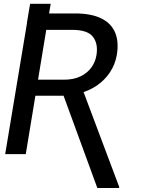

<svg xmlns="http://www.w3.org/2000/svg" viewBox="-20 -797 762 993"><path d="M119.1 -678.7 135.7 -777.3H242.2L225.6 -678.7ZM127.9 -727.5H368.2Q450.7 -727.5 502.7 -702.4Q554.7 -677.2 575.2 -629.2Q595.7 -581.1 584 -511.7Q575.2 -462.9 548.6 -422.9Q522 -382.8 481 -354.7Q439.9 -326.7 386.2 -312.5L356.4 -301.8H139.2L152.3 -384.8H310.5Q360.8 -384.8 396.5 -402.1Q432.1 -419.4 452.9 -448.5Q473.6 -477.5 479 -512.7Q488.3 -570.8 460.7 -606.7Q433.1 -642.6 353 -642.6H219.2L113.3 0H6.8ZM483.4 175.3 300.8 -323.7H411.1L596.7 170.4L595.7 175.3Z"/></svg>

Font: Inter 16pt
Style: Italic
Weight: 400
Italic angle: -9.3988°
Version: Version 4.001;git-66647c0bb